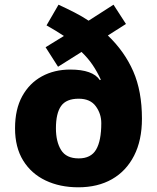

<svg xmlns="http://www.w3.org/2000/svg" viewBox="-20 -787 670 817"><path d="M229 -767Q266 -750 298 -733.5Q330 -717 357 -699L463 -767L516 -685L439 -636Q510 -568 547 -483.5Q584 -399 584 -282Q584 -190 550.5 -124.5Q517 -59 456.5 -24.5Q396 10 313 10Q235 10 174 -19Q113 -48 78.5 -104Q44 -160 44 -241Q44 -322 74.5 -377.5Q105 -433 158 -462Q211 -491 279 -491Q375 -491 405 -446L409 -448Q394 -481 374.5 -510Q355 -539 327 -566L227 -503L174 -586L252 -634Q235 -645 216.5 -656.5Q198 -668 178 -679ZM315 -367Q262 -367 240 -336Q218 -305 218 -241Q218 -184 240 -148.5Q262 -113 315 -113Q367 -113 389 -150.5Q411 -188 411 -263Q411 -303 387.5 -335Q364 -367 315 -367Z"/></svg>

Font: Noto Kufi Arabic ExtraBold
Style: Regular
Weight: 800
Designer: Monotype Design Team, David Williams, Khaled Hosny
Foundry: Google LLC
Version: Version 2.109; ttfautohint (v1.8.4.7-5d5b)